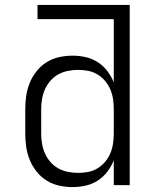

<svg xmlns="http://www.w3.org/2000/svg" viewBox="-20 -755 640 783"><path d="M276 8Q248 8 221 2Q194 -4 170.5 -18.5Q147 -33 129.5 -55Q112 -77 101.5 -102.5Q91 -128 87 -155Q83 -182 83 -210V-310Q83 -338 87 -365Q91 -392 101.5 -417.5Q112 -443 129.5 -465Q147 -487 170.5 -501.5Q194 -516 221 -522Q248 -528 276 -528Q303 -528 329.5 -522Q356 -516 378.5 -501.5Q401 -487 417.5 -465.5Q434 -444 444 -419V-677H133V-735H509V0H444V-101Q434 -76 417.5 -54.5Q401 -33 378.5 -18.5Q356 -4 329.5 2Q303 8 276 8ZM299 -50Q299 -50 299.5 -50Q300 -50 300 -50Q320 -50 340.5 -54Q361 -58 378.5 -69Q396 -80 409 -95.5Q422 -111 430 -130Q438 -149 441 -169.5Q444 -190 444 -210V-310Q444 -330 441 -350.5Q438 -371 430 -390Q422 -409 408.5 -425Q395 -441 377.5 -451.5Q360 -462 340 -466Q320 -470 299 -470Q278 -470 257.5 -466Q237 -462 218.5 -452Q200 -442 186 -426Q172 -410 163.5 -391Q155 -372 151.5 -351.5Q148 -331 148 -310V-210Q148 -189 151.5 -168.5Q155 -148 163.5 -129Q172 -110 186 -94Q200 -78 218.5 -68Q237 -58 257.5 -54Q278 -50 299 -50Z"/></svg>

Font: Iosevka SS04 Light Extended
Style: Regular
Weight: 300
Width: 7
Monospace: yes
Designer: Belleve Invis
Foundry: Belleve Invis
Version: Version 19.0.0; ttfautohint (v1.8.4)